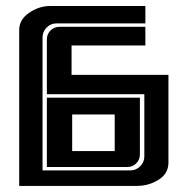

<svg xmlns="http://www.w3.org/2000/svg" viewBox="-20 -610 616 630"><path d="M119.6 -50.8H407.7Q426.3 -50.8 439.9 -64.2Q453.6 -77.6 453.6 -96.7V-300.8H133.8V-481Q133.8 -498 145.8 -510Q157.7 -522 174.8 -522H457V-460.9H214.8V-364.3H532.7V-76.7Q532.7 -40.5 500.5 -20.3Q468.3 0 429.2 0H43V-511.7Q43 -545.9 75.7 -568.1Q108.4 -590.3 144 -590.3H457V-533.2H165Q146.5 -533.2 133.1 -519.8Q119.6 -506.3 119.6 -487.3ZM133.8 -62V-289.6H439V-103.5Q439 -85.9 427 -74Q415 -62 397.9 -62ZM216.8 -234.4V-114.3H356.4V-234.4Z"/></svg>

Font: Ebtekar Inline 2
Style: Inline-2
Weight: 500
Designer: Arman Khorramak
Foundry: Arman Khorramak
Version: Version 2.000